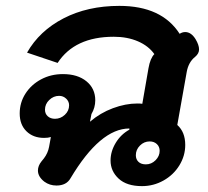

<svg xmlns="http://www.w3.org/2000/svg" viewBox="-20 -623 706 653"><path d="M356 -77Q356 -108 373.5 -137Q391 -166 420 -182V-186Q321 -186 220 -17Q206 8 172 8Q149 8 131 -5Q109 -22 109 -43Q109 -59 121 -74Q123 -76 129.5 -84.5Q136 -93 140.5 -103Q145 -113 147 -124L153 -157Q144 -154 130 -154Q93 -154 70 -176.5Q47 -199 47 -237Q47 -274 66.5 -304.5Q86 -335 119.5 -353Q153 -371 194 -371Q244 -371 274 -346.5Q304 -322 304 -282Q304 -257 291 -235L286 -209Q321 -239 364 -255Q407 -271 447 -271Q458 -271 464 -270L485 -391Q491 -425 505 -439Q485 -467 449 -482.5Q413 -498 367 -498Q234 -498 176 -409L72 -444Q114 -518 196 -560.5Q278 -603 386 -603Q530 -603 591 -508Q600 -514 610 -514Q630 -514 645 -490Q657 -470 657 -455Q657 -441 644 -430Q621 -412 615 -378L583 -198Q610 -174 610 -130Q610 -93 590 -60.5Q570 -28 536 -9Q502 10 463 10Q411 10 383.5 -15.5Q356 -41 356 -77ZM215 -265Q215 -278 205 -287.5Q195 -297 181 -297Q162 -297 147.5 -283Q133 -269 133 -250Q133 -236 142.5 -227.5Q152 -219 167 -219Q186 -219 200.5 -232.5Q215 -246 215 -265ZM523 -110Q523 -124 513.5 -133Q504 -142 489 -142Q470 -142 456 -128Q442 -114 442 -95Q442 -81 451 -72.5Q460 -64 476 -64Q495 -64 509 -78Q523 -92 523 -110Z"/></svg>

Font: Niramit
Style: Bold Italic
Weight: 700
Italic angle: -10°
Designer: Katatrad Aksorn Co.,Ltd.
Foundry: Cadson Demak Co.,Ltd.
Version: Version 1.001; ttfautohint (v1.6)